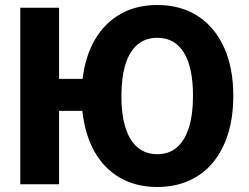

<svg xmlns="http://www.w3.org/2000/svg" viewBox="-20 -736 996 767"><path d="M608 11Q524 11 460 -25.5Q396 -62 357.5 -130.5Q319 -199 309 -293H216V0H61V-705H216V-421H310Q321 -513 360 -579Q399 -645 462 -680.5Q525 -716 608 -716Q702 -716 770 -672Q838 -628 875 -546.5Q912 -465 912 -353Q912 -269 891 -201.5Q870 -134 830.5 -86.5Q791 -39 734.5 -14Q678 11 608 11ZM608 -120Q655 -120 686.5 -147Q718 -174 734.5 -226Q751 -278 751 -353Q751 -467 714.5 -526Q678 -585 608 -585Q562 -585 530 -558.5Q498 -532 481.5 -480Q465 -428 465 -352Q465 -239 502 -179.5Q539 -120 608 -120Z"/></svg>

Font: Nunito Sans 12pt ExtraLight
Style: Weight 830 Width 84 Optical size 12.0 YTLC 445
Weight: 830
Width: 4
Designer: Vernon Adams
Foundry: Vernon Adams
Version: Version 3.101;gftools[0.9.27]